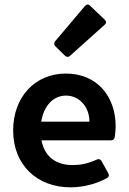

<svg xmlns="http://www.w3.org/2000/svg" viewBox="-20 -800 559 834"><path d="M434.6 -714.8 371.1 -775.4C363.3 -783.2 355.5 -781.2 348.6 -773.4L219.7 -621.1C213.9 -614.3 213.9 -605.5 220.7 -598.6L261.7 -558.6C268.6 -551.8 277.3 -550.8 284.2 -557.6L434.6 -692.4C442.4 -699.2 442.4 -707 434.6 -714.8ZM482.4 -251C482.4 -380.9 402.3 -480.5 265.6 -480.5C130.9 -480.5 37.1 -377 37.1 -233.4C37.1 -83 141.6 13.7 286.1 13.7C341.8 13.7 398.4 -1 444.3 -26.4C453.1 -31.2 455.1 -39.1 450.2 -47.9L420.9 -100.6C416 -108.4 408.2 -111.3 399.4 -106.4C360.4 -88.9 329.1 -83 295.9 -83C221.7 -83 173.8 -120.1 160.2 -190.4H461.9C470.7 -190.4 477.5 -195.3 478.5 -205.1C480.5 -218.8 482.4 -235.4 482.4 -251ZM368.2 -271.5H159.2C169.9 -340.8 211.9 -384.8 266.6 -384.8C323.2 -384.8 369.1 -336.9 368.2 -271.5Z"/></svg>

Font: Ed Sans Neue SemiBold
Style: Regular
Weight: 600
Designer: Stephen Hutchings
Version: Version 1.004;PS 001.004;hotconv 1.0.88;makeotf.lib2.5.64775